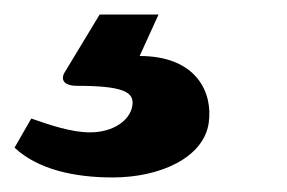

<svg xmlns="http://www.w3.org/2000/svg" viewBox="-63 -25 394 264"><path d="M224 144C230 102 207 52 129 52L155 -5H74L25 76C20 87 28 93 42 93C105 93 122 101 119 120C116 141 92 157 61 157C35 157 6 147 -20 138L-43 178C-11 208 39 219 92 219C157 219 217 192 224 144Z"/></svg>

Font: United Sans Black
Style: Italic
Weight: 900
Italic angle: -8°
Designer: Pablo Impallari, Rodrigo Fuenzalida (Modified by Dan O. Williams)
Version: Version 1.000;PS 001.000;hotconv 1.0.88;makeotf.lib2.5.64775